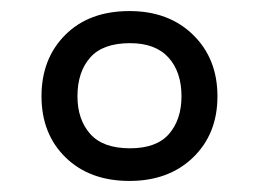

<svg xmlns="http://www.w3.org/2000/svg" viewBox="-20 -744 468 347"><path d="M214 -417Q142 -417 98.5 -459.5Q55 -502 55 -570Q55 -638 98 -681Q141 -724 214 -724Q285 -724 329 -681Q373 -638 373 -570Q373 -502 329 -459.5Q285 -417 214 -417ZM215 -476Q263 -476 285.5 -502Q308 -528 308 -570Q308 -614 284.5 -640Q261 -666 215 -666Q166 -666 143 -640Q120 -614 120 -570Q120 -528 143 -502Q166 -476 215 -476Z"/></svg>

Font: Noto Sans Gunjala Gondi Semibold
Style: Regular
Weight: 600
Designer: Ek Type
Foundry: Ek Type
Version: Version 1.004; ttfautohint (v1.8.4.7-5d5b)